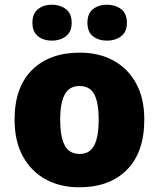

<svg xmlns="http://www.w3.org/2000/svg" viewBox="-20 -787 677 817"><path d="M594 -278Q594 -139 520 -64.5Q446 10 317 10Q237 10 175 -23.5Q113 -57 77.5 -121.5Q42 -186 42 -278Q42 -415 116 -489Q190 -563 320 -563Q400 -563 461.5 -530Q523 -497 558.5 -433.5Q594 -370 594 -278ZM236 -278Q236 -207 255 -169.5Q274 -132 319 -132Q363 -132 381.5 -169.5Q400 -207 400 -278Q400 -349 381.5 -385Q363 -421 318 -421Q275 -421 255.5 -385Q236 -349 236 -278ZM118 -690Q118 -730 142 -748.5Q166 -767 201 -767Q235 -767 260 -748.5Q285 -730 285 -690Q285 -651 260 -632.5Q235 -614 201 -614Q166 -614 142 -632.5Q118 -651 118 -690ZM352 -690Q352 -730 376 -748.5Q400 -767 436 -767Q470 -767 495 -748.5Q520 -730 520 -690Q520 -651 495 -632.5Q470 -614 436 -614Q400 -614 376 -632.5Q352 -651 352 -690Z"/></svg>

Font: Noto Sans Oriya Blk
Style: Regular
Weight: 900
Designer: Amélie Bonet and Sol Matas
Foundry: Google LLC
Version: Version 2.006; ttfautohint (v1.8.4.7-5d5b)